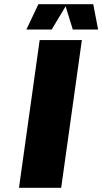

<svg xmlns="http://www.w3.org/2000/svg" viewBox="-20 -890 485 910"><path d="M168 -700H368L270 0H70ZM445 -750H325L291 -860L225 -750H105L162 -870H422Z"/></svg>

Font: Fivo Sans Modern Heavy
Style: Regular
Weight: 900
Designer: Alexander Slobzheninov
Foundry: Alexander Slobzheninov
Version: 1.0